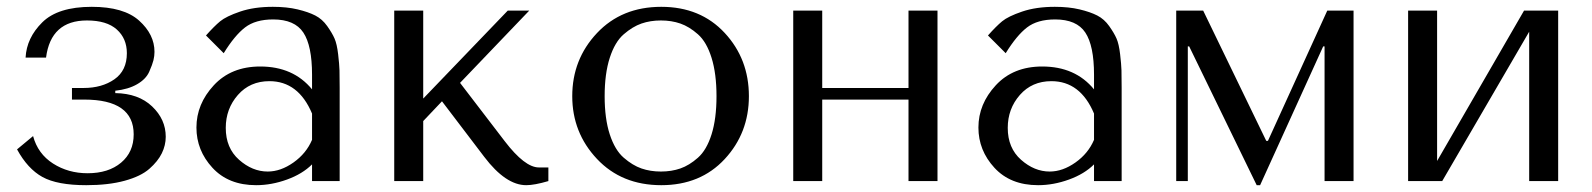

<svg xmlns="http://www.w3.org/2000/svg" viewBox="-20 -531 4669 563"><path d="M235 -471Q129 -471 115 -362H55Q58 -420 104 -465.5Q150 -511 249 -511Q343 -511 388 -470.5Q433 -430 433 -379Q433 -367 430 -354.5Q427 -342 417.5 -320.5Q408 -299 382 -284Q356 -269 318 -265V-258Q386 -257 426 -219Q466 -181 466 -130Q466 -105 454.5 -81.5Q443 -58 418 -36Q393 -14 345.5 -1Q298 12 233 12Q148 12 104.5 -12Q61 -36 30 -93L77 -132Q91 -80 135.5 -51.5Q180 -23 237 -23Q298 -23 335 -54Q372 -85 372 -137Q372 -239 227 -239H191V-273H225Q279 -273 315.5 -298.5Q352 -324 352 -375Q352 -418 322.5 -444.5Q293 -471 235 -471Z M780 -511Q821 -511 852.5 -503.5Q884 -496 904.5 -485.5Q925 -475 939.5 -454.5Q954 -434 961 -418Q968 -402 971.5 -372Q975 -342 975.5 -324.5Q976 -307 976 -273V0H895V-49Q867 -21 821.5 -4.5Q776 12 731 12Q650 12 603 -39Q556 -90 556 -157Q556 -226 607 -281Q658 -336 743 -336Q840 -336 895 -269V-312Q895 -397 869.5 -435.5Q844 -474 781 -474Q729 -474 698.5 -450.5Q668 -427 636 -375L584 -427Q608 -454 625.5 -468.5Q643 -483 684 -497Q725 -511 780 -511ZM895 -121V-198Q855 -293 770 -293Q713 -293 677.5 -252.5Q642 -212 642 -156Q642 -97 681 -62.5Q720 -28 765 -28Q803 -28 840.5 -54.5Q878 -81 895 -121Z M1221 -242 1469 -500H1532L1329 -288L1460 -117Q1519 -40 1560 -40H1588V0Q1547 12 1523 12Q1463 12 1400 -71L1276 -234L1221 -176V0H1136V-500H1221Z M2176 -249Q2176 -141 2105 -64.5Q2034 12 1919 12Q1803 12 1730.5 -65Q1658 -142 1658 -249Q1658 -357 1730.5 -434Q1803 -511 1919 -511Q2034 -511 2105 -434.5Q2176 -358 2176 -249ZM2066.5 -137Q2081 -183 2081 -249Q2081 -315 2066.5 -361.5Q2052 -408 2026.5 -430.5Q2001 -453 1975 -462Q1949 -471 1918 -471Q1887 -471 1861 -462Q1835 -453 1809 -430.5Q1783 -408 1768 -361.5Q1753 -315 1753 -249Q1753 -183 1768 -137Q1783 -91 1809 -68.5Q1835 -46 1861 -37Q1887 -28 1918 -28Q1949 -28 1975 -37Q2001 -46 2026.5 -68.5Q2052 -91 2066.5 -137Z M2391 -239V0H2306V-500H2391V-273H2644V-500H2729V0H2644V-239Z M3073 -511Q3114 -511 3145.5 -503.5Q3177 -496 3197.5 -485.5Q3218 -475 3232.5 -454.5Q3247 -434 3254 -418Q3261 -402 3264.5 -372Q3268 -342 3268.5 -324.5Q3269 -307 3269 -273V0H3188V-49Q3160 -21 3114.5 -4.5Q3069 12 3024 12Q2943 12 2896 -39Q2849 -90 2849 -157Q2849 -226 2900 -281Q2951 -336 3036 -336Q3133 -336 3188 -269V-312Q3188 -397 3162.5 -435.5Q3137 -474 3074 -474Q3022 -474 2991.5 -450.5Q2961 -427 2929 -375L2877 -427Q2901 -454 2918.5 -468.5Q2936 -483 2977 -497Q3018 -511 3073 -511ZM3188 -121V-198Q3148 -293 3063 -293Q3006 -293 2970.5 -252.5Q2935 -212 2935 -156Q2935 -97 2974 -62.5Q3013 -28 3058 -28Q3096 -28 3133.5 -54.5Q3171 -81 3188 -121Z M3508 -500 3693 -118H3698L3872 -500H3949V0H3864V-395H3860L3675 12H3665L3467 -395H3463V0H3429V-500Z M4194 -59 4449 -500H4549V0H4464V-438L4209 0H4109V-500H4194Z"/></svg>

Font: Tenor Sans
Style: Regular
Weight: 400
Designer: Denis Masharov
Foundry: Denis Masharov
Version: Version 1.1